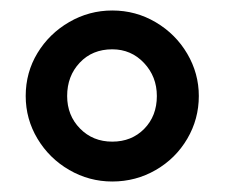

<svg xmlns="http://www.w3.org/2000/svg" viewBox="-20 -798 429 366"><path d="M359 -615Q359 -571 337 -533.5Q315 -496 277 -474Q239 -452 194 -452Q150 -452 112 -474Q74 -496 51.5 -533.5Q29 -571 29 -615Q29 -660 51.5 -697Q74 -734 112 -756Q150 -778 194 -778Q239 -778 277 -755.5Q315 -733 337 -695.5Q359 -658 359 -615ZM108 -615Q108 -578 132.5 -553Q157 -528 194 -528Q231 -528 255 -552.5Q279 -577 279 -615Q279 -652 254.5 -678Q230 -704 194 -704Q156 -704 132 -678.5Q108 -653 108 -615Z"/></svg>

Font: Martel ExtraBold
Style: Regular
Weight: 800
Designer: Dan Reynolds
Foundry: Dan Reynolds
Version: Version 1.001; ttfautohint (v1.1) -l 5 -r 5 -G 72 -x 0 -D la